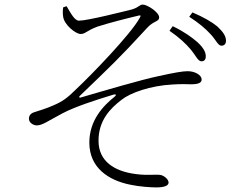

<svg xmlns="http://www.w3.org/2000/svg" viewBox="-20 -769 1040 836"><path d="M944 -570C956 -570 964 -577 964 -592C964 -611 952 -630 926 -654C903 -673 867 -694 818 -715L804 -696C847 -668 873 -646 897 -620C920 -596 929 -570 944 -570ZM857 -502C869 -502 876 -509 876 -524C876 -543 865 -562 839 -586C816 -606 782 -631 732 -655L718 -635C759 -607 789 -579 810 -554C832 -528 842 -502 857 -502ZM661 47C699 47 714 38 714 26C714 11 694 -4 680 -7C658 -11 625 -4 572 -11C476 -23 410 -68 409 -154C408 -244 460 -297 510 -335C548 -365 635 -396 730 -401C774 -404 792 -402 812 -402C847 -402 858 -410 858 -423C858 -441 831 -459 797 -459C776 -459 740 -453 668 -437C600 -423 443 -377 330 -344C325 -343 323 -347 327 -351C458 -477 502 -518 621 -648C649 -679 673 -674 673 -693C673 -716 621 -749 602 -749C587 -749 587 -738 555 -728C522 -720 362 -679 324 -679C305 -679 289 -710 270 -742L255 -737C253 -724 253 -707 255 -696C260 -660 310 -621 331 -621C352 -621 356 -635 404 -653C454 -669 528 -688 583 -701C591 -703 595 -703 589 -692C549 -619 378 -443 312 -381C273 -342 252 -327 212 -310C183 -297 153 -288 128 -280C113 -275 106 -265 106 -252C106 -234 126 -223 140 -223C165 -223 190 -243 253 -276C306 -304 395 -333 474 -357C486 -360 488 -356 479 -348C429 -308 369 -245 369 -148C369 -38 453 16 546 35C587 44 637 47 661 47Z"/></svg>

Font: Source Han Serif TW VF
Style: Regular
Weight: 250
Designer: Ryoko NISHIZUKA 西塚涼子 (kana & ideographs); Frank Grießhammer (Latin, Greek & Cyrillic); Wenlong ZHANG 张文龙 (bopomofo); San
Foundry: Adobe
Version: Version 2.002;hotconv 1.1.0;makeotfexe 2.6.0